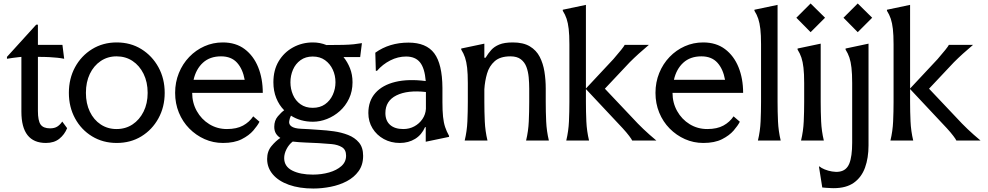

<svg xmlns="http://www.w3.org/2000/svg" viewBox="-20 -808 5683 1104"><path d="M244 14Q103 14 103 -166V-481Q103 -481 89 -479.5Q75 -478 56 -475.5Q37 -473 20 -470V-481L188 -666H198V-550H339L349 -470Q329 -474 309.5 -476Q290 -478 264 -479.5Q238 -481 198 -481V-170Q198 -114 213.5 -92Q229 -70 268 -70Q293 -70 309 -80Q325 -90 338 -109L366 -71Q351 -34 321 -10Q291 14 244 14Z M651 14Q572 14 509.5 -24Q447 -62 411.5 -127.5Q376 -193 376 -274Q376 -356 411.5 -421.5Q447 -487 509.5 -525.5Q572 -564 651 -564Q731 -564 793 -525.5Q855 -487 891 -421.5Q927 -356 927 -274Q927 -193 891 -127.5Q855 -62 793 -24Q731 14 651 14ZM650 -66Q702 -66 742 -92.5Q782 -119 805.5 -166Q829 -213 829 -274Q829 -336 805.5 -383.5Q782 -431 742 -457.5Q702 -484 650 -484Q599 -484 559 -457Q519 -430 496.5 -383Q474 -336 474 -274Q474 -213 496.5 -166Q519 -119 559 -92.5Q599 -66 650 -66Z M1262 14Q1206 14 1156.5 -8Q1107 -30 1068.5 -69Q1030 -108 1008.5 -160.5Q987 -213 987 -274Q987 -335 1008.5 -388Q1030 -441 1068 -480.5Q1106 -520 1155.5 -542Q1205 -564 1261 -564Q1336 -564 1387 -525.5Q1438 -487 1464.5 -421.5Q1491 -356 1491 -274H1085Q1085 -217 1111.5 -169.5Q1138 -122 1183.5 -94Q1229 -66 1285 -66Q1341 -66 1377.5 -86Q1414 -106 1436 -139L1472 -108Q1461 -86 1436.5 -57.5Q1412 -29 1369.5 -7.5Q1327 14 1262 14ZM1093 -349H1387Q1376 -411 1343 -447.5Q1310 -484 1251 -484Q1187 -484 1147 -447.5Q1107 -411 1093 -349Z M1779 -108Q1708 -108 1653 -143Q1646 -130 1643 -111.5Q1640 -93 1655 -82Q1672 -69 1712 -67.5Q1752 -66 1818 -61Q1856 -59 1899.5 -53Q1943 -47 1981.5 -32Q2020 -17 2044 11.5Q2068 40 2068 88Q2068 140 2042 176Q2016 212 1974 234Q1932 256 1881.5 266Q1831 276 1782 276Q1701 276 1641 254.5Q1581 233 1548.5 194.5Q1516 156 1516 106Q1516 62 1541 32Q1566 2 1592 -15Q1576 -25 1566.5 -40.5Q1557 -56 1557 -79Q1557 -115 1577.5 -139Q1598 -163 1614 -174Q1585 -203 1568.5 -244Q1552 -285 1552 -335Q1552 -405 1582.5 -456Q1613 -507 1665 -535.5Q1717 -564 1779 -564Q1820 -564 1857 -549Q1918 -549 1954 -550Q1990 -551 2014 -553.5Q2038 -556 2061 -560L2051 -480H1955Q1978 -452 1992.5 -415.5Q2007 -379 2007 -335Q2007 -283 1987 -241Q1967 -199 1934 -169.5Q1901 -140 1860.5 -124Q1820 -108 1779 -108ZM1778 -188Q1820 -188 1849 -208.5Q1878 -229 1893.5 -263Q1909 -297 1909 -335Q1909 -374 1893.5 -407.5Q1878 -441 1849 -462Q1820 -483 1778 -483Q1737 -483 1708 -462Q1679 -441 1664.5 -407Q1650 -373 1650 -335Q1650 -297 1664.5 -263Q1679 -229 1708 -208.5Q1737 -188 1778 -188ZM1614 101Q1614 149 1660 172.5Q1706 196 1779 196Q1829 196 1872.5 183.5Q1916 171 1943 147Q1970 123 1970 87Q1970 53 1946.5 38.5Q1923 24 1887 20.5Q1851 17 1813 15Q1774 13 1735 11.5Q1696 10 1663 6Q1641 23 1627.5 49.5Q1614 76 1614 101Z M2098 -158Q2098 -228 2138.5 -273.5Q2179 -319 2253 -337Q2327 -355 2428 -342Q2422 -416 2395 -449.5Q2368 -483 2315 -483Q2268 -483 2224 -460.5Q2180 -438 2148 -401H2141L2138 -505Q2219 -563 2329 -563Q2431 -563 2477 -501.5Q2523 -440 2524 -303V-220Q2524 -171 2527.5 -137Q2531 -103 2539.5 -77.5Q2548 -52 2562 -27V-21L2428 7V-77H2424Q2405 -33 2367 -9.5Q2329 14 2279 14Q2228 14 2187 -8.5Q2146 -31 2122 -70Q2098 -109 2098 -158ZM2196 -158Q2196 -114 2223 -90Q2250 -66 2299 -66Q2334 -66 2362.5 -81.5Q2391 -97 2409 -123.5Q2427 -150 2429 -182V-279Q2323 -291 2259.5 -259.5Q2196 -228 2196 -158Z M3023 -299Q3023 -331 3020 -363.5Q3017 -396 3007 -423Q2997 -450 2975 -467Q2953 -484 2915 -484Q2856 -484 2824.5 -456Q2793 -428 2780.5 -385Q2768 -342 2765 -295V-222Q2765 -166 2767.5 -110Q2770 -54 2783 0H2652Q2665 -54 2667.5 -110Q2670 -166 2670 -222V-330Q2670 -384 2666 -418.5Q2662 -453 2654 -477Q2646 -501 2632 -523V-529L2765 -557V-476H2772Q2787 -501 2804.5 -520.5Q2822 -540 2851 -552Q2880 -564 2929 -564Q2989 -564 3026.5 -541.5Q3064 -519 3083.5 -481Q3103 -443 3110.5 -396Q3118 -349 3118 -299V-222Q3118 -166 3120.5 -110Q3123 -54 3136 0H3005Q3018 -54 3020.5 -110Q3023 -166 3023 -222Z M3615 -132Q3647 -97 3679.5 -66Q3712 -35 3754 0H3615Q3613 -6 3598 -26Q3583 -46 3560 -71L3349 -296V-222Q3349 -166 3351.5 -110Q3354 -54 3367 0H3236Q3249 -54 3251.5 -110Q3254 -166 3254 -222V-553Q3254 -607 3250 -641.5Q3246 -676 3238 -700Q3230 -724 3216 -746V-752L3349 -780V-299L3507 -468Q3534 -499 3551.5 -521Q3569 -543 3572 -550H3711Q3679 -523 3652.5 -499Q3626 -475 3601 -450L3458 -298Z M4024 14Q3968 14 3918.5 -8Q3869 -30 3830.5 -69Q3792 -108 3770.5 -160.5Q3749 -213 3749 -274Q3749 -335 3770.5 -388Q3792 -441 3830 -480.5Q3868 -520 3917.5 -542Q3967 -564 4023 -564Q4098 -564 4149 -525.5Q4200 -487 4226.5 -421.5Q4253 -356 4253 -274H3847Q3847 -217 3873.5 -169.5Q3900 -122 3945.5 -94Q3991 -66 4047 -66Q4103 -66 4139.5 -86Q4176 -106 4198 -139L4234 -108Q4223 -86 4198.5 -57.5Q4174 -29 4131.5 -7.5Q4089 14 4024 14ZM3855 -349H4149Q4138 -411 4105 -447.5Q4072 -484 4013 -484Q3949 -484 3909 -447.5Q3869 -411 3855 -349Z M4356 -222V-553Q4356 -607 4352 -641.5Q4348 -676 4340 -700Q4332 -724 4318 -746V-752L4451 -780V-222Q4451 -166 4453.5 -110Q4456 -54 4469 0H4338Q4351 -54 4353.5 -110Q4356 -166 4356 -222Z M4641 -788 4724 -706 4641 -623 4559 -706ZM4604 -222V-330Q4604 -384 4600 -418.5Q4596 -453 4588 -477Q4580 -501 4566 -523V-529L4699 -557V-222Q4699 -166 4701.5 -110Q4704 -54 4717 0H4586Q4599 -54 4601.5 -110Q4604 -166 4604 -222Z M4912 -788 4995 -706 4912 -623 4830 -706ZM4974 28Q4974 100 4954 155.5Q4934 211 4890 242.5Q4846 274 4773 274Q4770 274 4757.5 273.5Q4745 273 4730.5 272Q4716 271 4708 270L4689 150L4692 149Q4702 158 4721.5 166Q4741 174 4764 178Q4787 182 4806 179Q4847 173 4863.5 132.5Q4880 92 4880 12V-330Q4880 -384 4876 -418.5Q4872 -453 4864 -477Q4856 -501 4842 -523V-529L4974 -557Z M5479 -132Q5511 -97 5543.5 -66Q5576 -35 5618 0H5479Q5477 -6 5462 -26Q5447 -46 5424 -71L5213 -296V-222Q5213 -166 5215.5 -110Q5218 -54 5231 0H5100Q5113 -54 5115.5 -110Q5118 -166 5118 -222V-553Q5118 -607 5114 -641.5Q5110 -676 5102 -700Q5094 -724 5080 -746V-752L5213 -780V-299L5371 -468Q5398 -499 5415.5 -521Q5433 -543 5436 -550H5575Q5543 -523 5516.5 -499Q5490 -475 5465 -450L5322 -298Z"/></svg>

Font: Faculty Glyphic
Style: Regular
Weight: 400
Designer: Koto Studio, Dylan Young
Foundry: Koto Studio
Version: Version 1.004; ttfautohint (v1.8.4.7-5d5b)